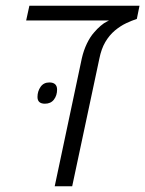

<svg xmlns="http://www.w3.org/2000/svg" viewBox="-20 -650 507 670"><path d="M170.9 0 265.6 -446.8Q272 -474.6 283.4 -498.3Q294.9 -522 308.6 -537.1Q318.8 -549.3 331.1 -559.8Q343.3 -570.3 353 -574.7L360.4 -578.6H71.3L82.5 -629.9H466.8L457.5 -584Q439.5 -578.1 419.9 -568.8Q400.4 -559.6 380.9 -543.5Q361.3 -526.9 347.4 -503.2Q333.5 -479.5 326.7 -445.3L231.9 0ZM136.7 -288.1Q124 -288.1 117.4 -293.9Q110.8 -299.8 110.8 -311.5Q110.8 -331.5 121.6 -346.9Q132.3 -362.3 152.3 -362.3Q165.5 -362.3 172.4 -356Q179.2 -349.6 179.2 -337.4Q179.2 -316.9 168.2 -302.5Q157.2 -288.1 136.7 -288.1Z"/></svg>

Font: Open Sans SemiCondensed Light
Style: Italic
Weight: 300
Width: 4
Italic angle: -12°
Designer: Monotype Design Team
Foundry: Monotype Imaging Inc.
Version: Version 3.000